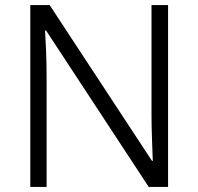

<svg xmlns="http://www.w3.org/2000/svg" viewBox="-20 -734 779 754"><path d="M640 0V-714H575V-278C575 -219 579 -140 580 -102H577L175 -714H99V0H163V-433C163 -500 160 -563 157 -614H161L564 0Z"/></svg>

Font: Noto Sans Thaana Light
Style: Regular
Weight: 300
Designer: David Williams
Foundry: Google Inc.
Version: Version 3.001